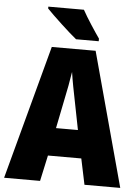

<svg xmlns="http://www.w3.org/2000/svg" viewBox="-61 -974 742 1021"><g transform="rotate(5 310.0 -463.5)"><path d="M345 -927H155V-917C187 -883 278 -798 317 -767H438V-781C416 -812 367 -886 345 -927ZM429 0H620L426 -715H192L0 0H192L222 -138H400ZM340 -434 369 -287H252L282 -436C293 -487 305 -551 311 -592C317 -549 330 -483 340 -434Z"/></g></svg>

Font: Noto Sans Sinhala Condensed Black
Style: Regular
Weight: 900
Width: 3
Designer: Jelle Bosma - Monotype Design Team
Foundry: Monotype Imaging Inc.
Version: Version 2.006